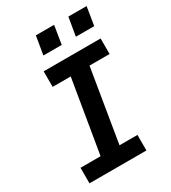

<svg xmlns="http://www.w3.org/2000/svg" viewBox="-225 -1064 1049 1177"><g transform="rotate(-30 300.0 -475.0)"><path d="M53 0V-110H195L281 -625H153V-735H556V-625H414L329 -110H456V0ZM430 -820 452 -950H581L560 -820ZM200 -820 222 -950H351L330 -820Z"/></g></svg>

Font: Iosevka SS04 XBd Ex Obl
Style: Regular
Weight: 800
Width: 7
Italic angle: -9°
Monospace: yes
Designer: Belleve Invis
Foundry: Belleve Invis
Version: Version 19.0.0; ttfautohint (v1.8.4)